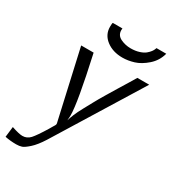

<svg xmlns="http://www.w3.org/2000/svg" viewBox="-202 -745 945 1056"><g transform="rotate(30 270.5 -217.0)"><path d="M0 198.2 7.8 131.8Q55.7 147.9 77.1 147.9Q106 147.9 126 126Q146 104 185.1 40Q192.9 26.9 196.8 20Q208 3.9 208 -2.9Q208 -7.8 205.1 -18.1L108.9 -444.8H188Q251 -161.6 251 -83Q251 -68.8 249 -49.8Q253.9 -66.9 263.9 -91.6Q273.9 -116.2 292 -149.2Q310.1 -182.1 324 -208Q337.9 -233.9 363.5 -276.4Q389.2 -318.8 400.1 -336.9Q411.1 -355 437.5 -397.9Q463.9 -440.9 465.8 -444.8H541L205.1 99.1Q175.3 146 148.2 170.4Q121.1 194.8 106 200Q90.8 205.1 70.8 205.1Q33.2 205.1 0 198.2ZM194.8 -612.8Q194.8 -635.7 197.8 -639.2H258.8Q258.8 -638.2 258.3 -634Q257.8 -629.9 257.8 -628.9Q257.8 -595.7 287.8 -581.3Q317.9 -566.9 351.1 -566.9H352.1Q381.8 -566.9 405.3 -574.5Q428.7 -582 441.4 -592.5Q454.1 -603 461.9 -613.5Q469.7 -624 472.2 -631.8L475.1 -639.2H537.1Q523.9 -589.4 485.8 -556.2Q447.8 -522.9 410.4 -511.5Q373 -500 337.9 -500Q276.9 -500 235.8 -531.5Q194.8 -563 194.8 -612.8Z"/></g></svg>

Font: CMU Sans Serif
Style: Oblique
Weight: 500
Italic angle: -12°
Version: Version 0.7.0